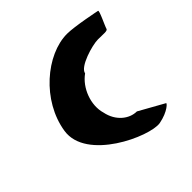

<svg xmlns="http://www.w3.org/2000/svg" viewBox="-144 -687 810 810"><g transform="rotate(-45 261.0 -282.0)"><path d="M63 -272C39 -118 300 0 370 -11C429 -22 456 -52 448 -52L337 -114C292 -114 246 -150 234 -210C216 -270 245 -346 296 -382C301 -416 402 -445 435 -445C469 -445 491 -441 493 -452C495 -462 529 -530 521 -530C521 -530 406 -554 360 -554C236 -554 87 -428 63 -272Z"/></g></svg>

Font: Ampere
Style: SCCndIta
Weight: 400
Version: Version 1